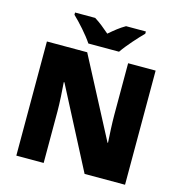

<svg xmlns="http://www.w3.org/2000/svg" viewBox="-130 -1044 1094 1160"><g transform="rotate(15 417.0 -463.5)"><path d="M322 -767H514C545 -813 605 -879 639 -913V-927H515C480 -907 452 -884 417 -854C382 -884 357 -905 322 -927H196V-913C234 -877 292 -813 322 -767ZM757 0V-714H585V-391C585 -342 589 -264 592 -218H589L329 -714H77V0H248V-322C248 -375 243 -457 239 -503H243L504 0Z"/></g></svg>

Font: Noto Sans Arabic UI Bk
Style: Regular
Weight: 900
Designer: Monotype Design Team, Nadine Chahine and Nizar Qandah
Foundry: Monotype Imaging Inc.
Version: Version 2.010